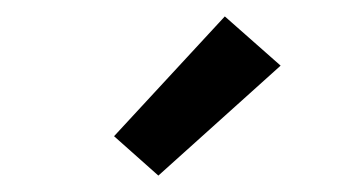

<svg xmlns="http://www.w3.org/2000/svg" viewBox="-20 -790 415 234"><path d="M173 -576 119 -624 254 -770 322 -710Z"/></svg>

Font: Zed Sans Semibold
Style: Regular
Weight: 600
Designer: Belleve Invis
Foundry: Belleve Invis
Version: Version 1.0.0; ttfautohint (v1.8.4)